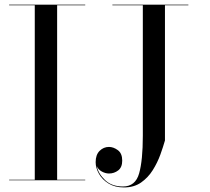

<svg xmlns="http://www.w3.org/2000/svg" viewBox="-20 -770 896 820"><path d="M19 -2.5H128.5V-747.5H19V-750H344V-747.5H224V-2.5H344V0H19ZM460 -750H784.5V-747.5H684.5V-170Q677 -143.5 664.8 -109.5Q652.5 -75.5 632.5 -43.5Q612.5 -11.5 582.5 9.5Q552.5 30.5 509.5 30.5Q471 30.5 444 14Q417 -2.5 402.8 -27.5Q388.5 -52.5 388.5 -77.5Q388.5 -109 405.5 -125.8Q422.5 -142.5 445.5 -142.5Q464.5 -142.5 483.2 -128.8Q502 -115 502 -84Q502 -55.5 484.8 -42.2Q467.5 -29 445.5 -29Q430.5 -29 415.2 -37.2Q400 -45.5 393.5 -60Q400 -28 428.8 -0.8Q457.5 26.5 505 26.5Q558.5 26.5 574.2 -29.5Q590 -85.5 590 -190V-747.5H460Z"/></svg>

Font: Bodoni* 72pt
Style: Regular
Weight: 400
Version: Version 2.3